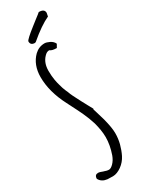

<svg xmlns="http://www.w3.org/2000/svg" viewBox="-245 -959 769 1014"><g transform="rotate(-30 139.0 -452.5)"><path d="M112.8 -796.9C160.2 -837.4 201.2 -865.2 235.4 -880.9C237.8 -893.6 239.3 -899.4 239.3 -901.4C239.3 -917.5 228 -925.8 205.1 -925.8C201.2 -921.9 190.4 -913.6 172.4 -899.9L140.6 -875C103 -845.7 80.1 -824.7 80.1 -818.4C80.1 -802.7 88.4 -794.4 106.9 -794.4ZM199.7 -339.8C197.3 -345.2 190.9 -355.5 181.2 -373.5L181.6 -373L165 -403.8L148.9 -435.1C141.1 -450.2 135.7 -460.9 133.3 -467.3V-466.8L125 -488.3V-487.8L120.6 -497.6C115.2 -510.3 111.8 -520.5 109.4 -530.3L109.9 -529.3C109.9 -529.3 108.4 -534.7 106.9 -539.1C101.6 -557.1 94.2 -587.4 94.2 -630.9C94.2 -663.1 103.5 -689 122.6 -708.5C131.8 -718.3 140.1 -723.1 151.9 -723.6C160.6 -716.3 173.8 -713.4 192.9 -713.4L204.1 -733.4C199.7 -744.1 190.9 -752.4 178.7 -758.8C167 -764.2 156.7 -767.6 148.9 -767.6C125.5 -767.6 105 -759.3 87.4 -742.7C57.1 -712.9 41.5 -672.4 41.5 -622.6C41.5 -563.5 58.1 -501.5 91.8 -436.5L106.9 -406.7C128.9 -363.8 151.9 -318.8 167.5 -267.6C175.3 -237.8 181.2 -206.5 181.2 -177.7C181.2 -145.5 175.3 -112.3 162.6 -75.7C156.7 -59.6 148.4 -45.4 137.2 -34.2C127.4 -24.4 118.2 -19 110.8 -19C101.6 -19 92.3 -21.5 80.6 -25.9L81.1 -25.4C68.8 -30.3 59.1 -33.7 51.3 -33.7C38.1 -33.7 30.3 -26.4 30.3 -9.3C40 8.8 56.6 18.1 78.1 20.5C84.5 21 96.2 21.5 111.3 21.5C128.4 21.5 147 13.7 164.1 1.5C181.6 -11.2 195.8 -27.8 205.6 -47.4C214.4 -64.9 222.2 -86.4 227.5 -106.4C232.9 -127.4 235.4 -149.4 235.4 -170.4C235.4 -191.9 230.5 -222.7 220.2 -262.2L202.1 -323.2C200.2 -329.1 198.7 -333 198.2 -335.4Z"/></g></svg>

Font: Amatic Mod Bold ONEptTWO
Style: Bold
Weight: 700
Designer: David Occhino Design
Foundry: David Occhino Design
Version: Version 1.2